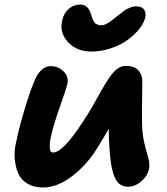

<svg xmlns="http://www.w3.org/2000/svg" viewBox="-20 -810 732 842"><path d="M380.9 -584Q316.9 -584 279.5 -624Q242.2 -664.1 251 -711.9Q257.3 -749 279.8 -769.5Q302.2 -790 333 -790Q367.2 -790 379.9 -745.1Q380.4 -743.2 383.3 -734.4Q386.2 -725.6 387.5 -723.1Q388.7 -720.7 392.3 -714.4Q396 -708 399.7 -705.8Q403.3 -703.6 409.7 -701.4Q416 -699.2 423.8 -699.2Q428.7 -699.2 434.1 -700.4Q439.5 -701.7 445.3 -704.8Q451.2 -708 455.6 -710.4Q460 -712.9 467.3 -718.3Q474.6 -723.6 478 -726.3Q481.4 -729 489.5 -735.6Q497.6 -742.2 500 -744.1Q515.6 -756.8 525.1 -763.4Q534.7 -770 549.1 -776.1Q563.5 -782.2 577.1 -782.2Q601.1 -782.2 611.3 -768.8Q621.6 -755.4 617.2 -733.9Q612.3 -710.9 592.3 -685.1Q572.3 -659.2 541.7 -636.5Q511.2 -613.8 468.3 -598.9Q425.3 -584 380.9 -584ZM168.9 12.2Q128.4 12.2 100.3 -4.6Q72.3 -21.5 60.1 -49.3Q47.9 -77.1 44.7 -113Q41.5 -148.9 50.8 -187Q63 -248 87.4 -328.9Q111.8 -409.7 128.9 -450.2Q141.6 -483.9 160.6 -502Q179.7 -520 201.2 -520Q235.8 -520 258.8 -496.8Q281.7 -473.6 275.9 -443.8Q272.5 -426.3 243.4 -343.8Q214.4 -261.2 205.1 -217.8Q198.2 -190.4 198.2 -165.8Q198.2 -141.1 212.9 -141.1Q256.3 -141.1 345.2 -278.8Q366.2 -309.1 388.9 -349.4Q411.6 -389.6 426.8 -416.7Q441.9 -443.8 459.2 -469.5Q476.6 -495.1 494.4 -508.1Q512.2 -521 532.2 -521Q570.8 -521 588.6 -499.3Q606.4 -477.5 604 -441.9Q601.1 -284.7 604 -242.2Q606.9 -204.1 616.2 -169.7Q625.5 -135.3 631.3 -112.8Q637.2 -90.3 633.8 -70.8Q627.9 -39.6 600.3 -15.4Q572.8 8.8 541 8.8Q519.5 8.8 504.9 -2.4Q490.2 -13.7 481.2 -36.9Q472.2 -60.1 467.5 -88.9Q462.9 -117.7 460 -160.2Q457 -201.7 457 -245.1Q451.2 -235.4 436.5 -210.2Q421.9 -185.1 412.1 -169.9Q365.7 -91.3 299.1 -39.6Q232.4 12.2 168.9 12.2Z"/></svg>

Font: Shantell Sans Normal
Style: Bold Italic
Weight: 700
Italic angle: -11.31°
Designer: Stephen Nixon, Anya Danilova, Shantell Martin
Foundry: Arrow Type
Version: Version 1.006;[559af2be0]